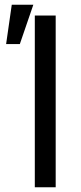

<svg xmlns="http://www.w3.org/2000/svg" viewBox="-20 -793 344 813"><path d="M215.8 -727.1V0H127.4V-727.1ZM5.9 -606.4 29.8 -772.9H121.1L64 -606.4Z"/></svg>

Font: Sahel VF Regular
Style: Regular
Weight: 400
Foundry: Saber Rastikerdar (saber.rastikerdar@gmail.com)
Version: Version 3.4.0